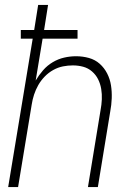

<svg xmlns="http://www.w3.org/2000/svg" viewBox="-20 -755 540 775"><path d="M13 0 112 -599H64V-634H118L134 -735H174L158 -634H293V-599H152L124 -430Q137 -452 154 -471.5Q171 -491 193 -504Q215 -517 239 -522.5Q263 -528 287 -528Q314 -528 339 -521Q364 -514 382.5 -497.5Q401 -481 412.5 -458.5Q424 -436 428 -410.5Q432 -385 431 -358Q430 -331 425 -305L375 0H335L386 -311Q390 -332 391 -353.5Q392 -375 388.5 -396Q385 -417 376 -435Q367 -453 351.5 -466.5Q336 -480 316 -485.5Q296 -491 274 -491Q254 -491 234 -487Q214 -483 195 -472.5Q176 -462 160.5 -446Q145 -430 134.5 -411.5Q124 -393 117.5 -373Q111 -353 108 -333L53 0Z"/></svg>

Font: Iosevka Term Curly XLt Obl
Style: Regular
Weight: 200
Italic angle: -9°
Designer: Belleve Invis
Foundry: Belleve Invis
Version: Version 32.3.0